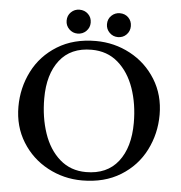

<svg xmlns="http://www.w3.org/2000/svg" viewBox="-56 -861 874 929"><g transform="rotate(5 381.0 -397.0)"><path d="M39 -315Q39 -407 79.5 -487Q120 -567 198.5 -615.5Q277 -664 385 -664Q475 -664 552.5 -622.5Q630 -581 676.5 -506Q723 -431 723 -335Q723 -243 682.5 -163Q642 -83 563.5 -34.5Q485 14 376 14Q287 14 209.5 -27.5Q132 -69 85.5 -144Q39 -219 39 -315ZM602 -285Q602 -377 575.5 -453Q549 -529 496.5 -574.5Q444 -620 368 -620Q267 -620 213.5 -551.5Q160 -483 160 -366Q160 -274 186 -197Q212 -120 264.5 -74Q317 -28 392 -28Q494 -28 548 -97Q602 -166 602 -285ZM235 -750Q235 -775 252 -791.5Q269 -808 293 -808Q318 -808 335 -791.5Q352 -775 352 -750Q352 -726 335 -709Q318 -692 293 -692Q269 -692 252 -709Q235 -726 235 -750ZM431 -750Q431 -775 448 -791.5Q465 -808 489 -808Q514 -808 530.5 -791.5Q547 -775 547 -750Q547 -726 530.5 -709Q514 -692 489 -692Q465 -692 448 -709Q431 -726 431 -750Z"/></g></svg>

Font: EB Garamond Medium
Style: Regular
Weight: 500
Designer: Georg Duffner and Octavio Pardo
Foundry: Georg Duffner
Version: Version 1.000